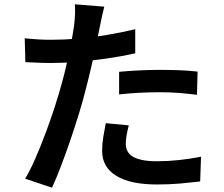

<svg xmlns="http://www.w3.org/2000/svg" viewBox="-20 -826 1040 893"><path d="M465 -795Q460 -776 454 -748.5Q448 -721 445 -705Q438 -670 428 -621.5Q418 -573 405.5 -519Q393 -465 380 -415Q367 -362 348 -300Q329 -238 307.5 -175Q286 -112 264 -54.5Q242 3 222 47L97 5Q120 -33 144 -88Q168 -143 191.5 -205.5Q215 -268 235 -330Q255 -392 269 -444Q279 -480 287.5 -517.5Q296 -555 303.5 -590.5Q311 -626 316.5 -657Q322 -688 325 -710Q328 -736 329 -762.5Q330 -789 328 -806ZM219 -641Q279 -641 344.5 -646.5Q410 -652 477.5 -663.5Q545 -675 609 -690V-578Q547 -564 477.5 -554Q408 -544 341 -538.5Q274 -533 218 -533Q183 -533 154 -534.5Q125 -536 98 -537L95 -648Q133 -644 161.5 -642.5Q190 -641 219 -641ZM534 -492Q576 -496 625.5 -498.5Q675 -501 724 -501Q767 -501 811.5 -499.5Q856 -498 899 -493L896 -385Q858 -390 814.5 -393.5Q771 -397 725 -397Q675 -397 628 -394.5Q581 -392 534 -387ZM579 -243Q573 -221 569 -198Q565 -175 565 -158Q565 -141 571.5 -126Q578 -111 594 -100Q610 -89 638.5 -82.5Q667 -76 711 -76Q761 -76 812 -81.5Q863 -87 915 -97L911 18Q869 23 819 27.5Q769 32 710 32Q586 32 520.5 -8.5Q455 -49 455 -124Q455 -157 460.5 -190Q466 -223 472 -253Z"/></svg>

Font: Noto Sans JP Thin SemiBold
Style: Regular
Weight: 600
Version: Version 2.004-H2;hotconv 1.0.118;makeotfexe 2.5.65603